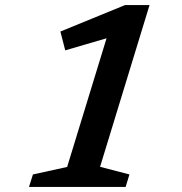

<svg xmlns="http://www.w3.org/2000/svg" viewBox="-20 -735 715 755"><path d="M244 -78.5 399 -584.5 236.5 -537 217.5 -611 471.5 -715H568L373.5 -79L489 -49L474 0H94L109.5 -49Z"/></svg>

Font: Newsreader 6pt Medium
Style: Italic
Weight: 500
Italic angle: -17°
Designer: Hugues Gentile
Foundry: Production Type
Version: Version 1.003; ttfautohint (v1.8.3)